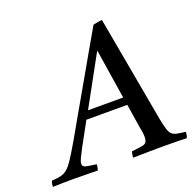

<svg xmlns="http://www.w3.org/2000/svg" viewBox="-208 -838 989 970"><g transform="rotate(-20 286.0 -353.0)"><path d="M431 -131 411 -260H191L122 -134Q109 -109 99.5 -89.5Q90 -70 90 -59Q90 -44 106.5 -40Q123 -36 163 -31Q163 -14 157 1Q143 0 117 0Q91 0 65 -0.5Q39 -1 24 -1Q-4 -1 -29 -0.5Q-54 0 -84 1Q-84 -15 -78 -30Q-48 -32 -29 -36.5Q-10 -41 6 -54.5Q22 -68 42 -98.5Q62 -129 94 -184Q122 -233 159 -298Q196 -363 237 -434Q278 -505 317 -574Q356 -643 389 -699Q403 -702 414.5 -704Q426 -706 437 -707L540 -136Q547 -100 553.5 -79.5Q560 -59 570 -50Q580 -41 597 -37.5Q614 -34 642 -31Q642 -14 636 1Q612 0 578 -0.5Q544 -1 511 -1Q482 -1 435 -0.5Q388 0 347 1Q348 -7 349 -15.5Q350 -24 353 -31Q389 -35 407 -38Q425 -41 431.5 -50.5Q438 -60 438 -81Q438 -86 437 -96.5Q436 -107 431 -131ZM215 -302H404L362 -570Z"/></g></svg>

Font: Tiro Telugu
Style: Italic
Weight: 400
Italic angle: -11°
Designer: Telugu: John Hudson & Fiona Ross, assisted by Kaja Sojewska. Latin: John Hudson with Paul Hanslow, assisted by Kaja Soje
Foundry: Tiro Typeworks Ltd.
Version: Version 1.52